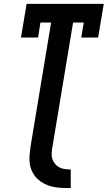

<svg xmlns="http://www.w3.org/2000/svg" viewBox="-20 -755 554 988"><path d="M344 213Q321 213 298 212Q275 211 253 206.5Q231 202 211 192Q191 182 175 167.5Q159 153 148.5 133.5Q138 114 134 92Q130 70 132 46.5Q134 23 137 0L243 -639H188L176 -562H88L117 -735H514L485 -562H398L411 -639H356L250 0Q247 16 246 32Q245 48 249 62Q253 76 262.5 87.5Q272 99 285 106Q298 113 313.5 115Q329 117 344 117Z"/></svg>

Font: Iosevka Curly Slab Oblique
Style: Bold
Weight: 700
Italic angle: -9°
Monospace: yes
Designer: Belleve Invis
Foundry: Belleve Invis
Version: Version 11.1.0; ttfautohint (v1.8.3)